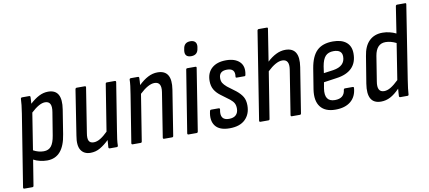

<svg xmlns="http://www.w3.org/2000/svg" viewBox="-79 -964 3201 1431"><g transform="rotate(-10 1521.0 -249.0)"><path d="M5 185Q-5 185 -4 175L83 -369Q94 -440 95 -478Q96 -488 106 -488H159Q168 -488 168 -479Q168 -469 167 -455.5Q166 -442 165 -429Q201 -462 234.5 -479Q268 -496 303 -496Q412 -496 388 -346L359 -164Q333 8 209 8Q183 8 155 1.5Q127 -5 106 -17L75 175Q74 185 65 185ZM267 -422Q245 -422 218.5 -407Q192 -392 161 -363L117 -85Q155 -64 196 -64Q232 -64 252 -88.5Q272 -113 281 -168L309 -340Q323 -422 267 -422Z M537 8Q488 8 465 -27.5Q442 -63 455 -137L508 -478Q510 -488 519 -488H579Q590 -488 588 -478L535 -142Q528 -102 537.5 -83.5Q547 -65 574 -65Q598 -65 624.5 -81Q651 -97 681 -127L737 -478Q738 -488 747 -488H807Q817 -488 816 -478L759 -121Q753 -86 749.5 -58Q746 -30 746 -10Q745 0 736 0H684Q674 0 674 -10Q675 -22 676 -36Q677 -50 678 -64Q645 -32 611 -12Q577 8 537 8Z M857 0Q847 0 848 -10L905 -366Q911 -402 914.5 -431Q918 -460 918 -478Q919 -488 929 -488H982Q991 -488 991 -479Q991 -468 990 -453.5Q989 -439 988 -425Q1023 -459 1058.5 -477.5Q1094 -496 1131 -496Q1242 -496 1219 -350L1165 -10Q1164 0 1155 0H1095Q1085 0 1086 -10L1139 -345Q1151 -422 1095 -422Q1049 -422 983 -360L927 -10Q926 0 917 0Z M1280 0Q1270 0 1271 -10L1346 -478Q1347 -488 1356 -488H1417Q1427 -488 1425 -478L1351 -10Q1349 0 1341 0ZM1401 -571Q1350 -571 1356 -621L1358 -632Q1364 -682 1413 -682Q1437 -682 1449 -669Q1461 -656 1458 -632L1456 -621Q1450 -571 1401 -571Z M1590 8Q1513 8 1482 -33Q1451 -74 1467 -143Q1469 -153 1478 -153H1534Q1544 -153 1543 -143Q1526 -62 1597 -62Q1632 -62 1650 -79.5Q1668 -97 1668 -128Q1668 -152 1659.5 -168Q1651 -184 1630 -201L1563 -251Q1534 -273 1518.5 -300Q1503 -327 1503 -365Q1503 -427 1542 -461.5Q1581 -496 1650 -496Q1717 -496 1752 -462Q1787 -428 1774 -365Q1773 -355 1765 -355H1707Q1697 -355 1699 -365Q1708 -426 1645 -426Q1584 -426 1584 -371Q1584 -350 1592.5 -335.5Q1601 -321 1623 -302L1687 -254Q1719 -228 1734 -202Q1749 -176 1749 -137Q1749 -72 1708.5 -32Q1668 8 1590 8Z M1824 0Q1814 0 1815 -10L1920 -673Q1922 -683 1931 -683H1992Q2001 -683 1999 -673L1961 -431Q1994 -462 2028.5 -479Q2063 -496 2098 -496Q2209 -496 2186 -350L2132 -10Q2131 0 2122 0H2062Q2052 0 2053 -10L2106 -345Q2118 -422 2062 -422Q2015 -422 1950 -360L1894 -10Q1893 0 1884 0Z M2391 8Q2313 8 2277.5 -38Q2242 -84 2255 -169L2280 -324Q2295 -414 2337.5 -455Q2380 -496 2459 -496Q2524 -496 2559.5 -466.5Q2595 -437 2595 -381Q2595 -312 2555 -272Q2515 -232 2438 -222L2341 -208L2333 -162Q2318 -63 2399 -63Q2470 -63 2477 -127Q2479 -136 2487 -136H2545Q2555 -136 2554 -127Q2549 -62 2506.5 -27Q2464 8 2391 8ZM2352 -275 2425 -285Q2515 -299 2515 -372Q2515 -424 2451 -424Q2411 -424 2389.5 -401Q2368 -378 2359 -325Z M2736 8Q2626 8 2650 -143L2683 -345Q2694 -420 2733 -458Q2772 -496 2834 -496Q2861 -496 2887.5 -489.5Q2914 -483 2936 -472L2967 -673Q2969 -683 2978 -683H3039Q3048 -683 3046 -673L2959 -118Q2953 -82 2950 -54.5Q2947 -27 2946 -11Q2946 0 2937 0H2882Q2873 0 2873 -10Q2873 -21 2874.5 -36Q2876 -51 2877 -65Q2840 -27 2806.5 -9.5Q2773 8 2736 8ZM2730 -146Q2716 -65 2772 -65Q2796 -65 2822.5 -81Q2849 -97 2882 -129L2925 -402Q2883 -423 2844 -423Q2775 -423 2760 -334Z"/></g></svg>

Font: Sofia Sans Condensed Medium
Style: Italic
Weight: 500
Italic angle: -9°
Designer: Botio Nikoltchev, Ani Petrova
Foundry: lettersoup
Version: Version 4.101; ttfautohint (v1.8.4.7-5d5b)